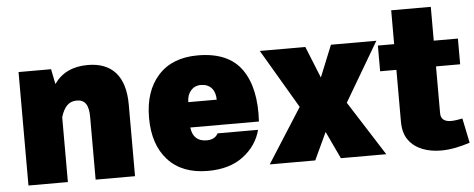

<svg xmlns="http://www.w3.org/2000/svg" viewBox="-48 -814 2313 936"><g transform="rotate(-5 1108.5 -346.0)"><path d="M249.5 -317.4C264.6 -366.7 287.6 -392.1 326.7 -392.1C367.2 -392.1 385.3 -366.2 385.3 -306.2V0H578.1V-350.6C578.1 -487.8 515.1 -560.1 395.5 -560.1C321.8 -560.1 267.1 -533.7 230.5 -481.4L215.8 -555.2H56.6V0H249.5Z M1203.1 -212.9C1209.5 -322.3 1191.4 -407.7 1147.9 -468.8C1104.5 -529.8 1032.7 -560.1 933.6 -560.1C850.1 -560.1 785.6 -534.7 739.7 -483.9C693.8 -433.1 670.9 -364.3 670.9 -277.3C670.9 -189.9 693.8 -120.6 739.7 -70.3C785.6 -20 850.6 5.4 935.1 5.4C1006.3 5.4 1064.5 -11.7 1108.9 -45.9C1153.3 -79.6 1182.1 -122.1 1195.3 -172.9H997.1C986.8 -152.8 967.3 -143.6 942.4 -143.6C897.9 -143.6 872.6 -166.5 867.2 -212.9ZM868.2 -336.9C868.2 -383.8 896.5 -415 936 -415C980.5 -415 1007.3 -385.7 1007.3 -336.9Z M1522.5 -400.4 1460 -555.2H1237.3L1407.2 -266.6L1237.3 0H1460L1522.5 -133.8L1585.4 0H1807.6L1637.7 -266.6L1807.6 -555.2H1585.4Z M2192.4 -141.1C2174.8 -137.2 2152.3 -133.8 2136.2 -133.8C2106.4 -133.8 2086.4 -146.5 2086.4 -175.3V-405.3H2204.6V-531.2H2086.4V-696.8H1892.6V-531.2H1813V-405.3H1892.6V-152.8C1892.6 -114.7 1900.9 -84 1918 -61C1951.7 -14.6 2010.7 5.4 2076.7 5.4C2125 5.4 2174.8 -6.3 2217.3 -20.5Z"/></g></svg>

Font: Estedad Black
Style: Regular
Weight: 900
Designer: Amin Abedi
Version: Version 7.3